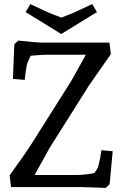

<svg xmlns="http://www.w3.org/2000/svg" viewBox="-20 -913 597 937"><path d="M399 -646H216Q185 -646 130 -641L114 -607Q105 -573 101 -523L43 -528L50 -697L69 -715Q163 -705 183 -705H514L521 -649L413 -494L222 -191L149 -59H352Q390 -59 440 -68Q458 -92 460 -103Q470 -141 475 -180L530 -175L515 -14L496 4Q402 0 382 0H34L27 -57Q109 -171 139 -219L329 -520ZM430 -893 453 -854 279 -747 105 -854 128 -893 216 -852 279 -827 342 -852Z"/></svg>

Font: Andada
Style: Regular
Weight: 400
Designer: Carolina Giovagnoli
Foundry: Carolina Giovagnoli
Version: Version 1.003